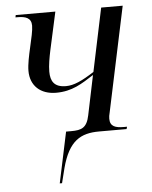

<svg xmlns="http://www.w3.org/2000/svg" viewBox="-53 -580 660 835"><g transform="rotate(-5 277.0 -163.0)"><path d="M174 210H184L200 146C231 28 284 0 364 0H484L487 -10H473C437 -10 413 -17 413 -51C413 -59 414 -67 417 -78L514 -536H420L362 -260C309 -226 273 -209 238 -209C187 -209 171 -236 171 -278C171 -306 177 -339 184 -372L220 -536H47L45 -526H54C89 -526 114 -518 114 -484C114 -441 81 -346 81 -289C81 -224 125 -184 193 -184C263 -184 306 -213 359 -247L323 -74C312 -20 288 -12 244 -12H221Z"/></g></svg>

Font: Noto Serif Display SemiCondensed
Style: Italic
Weight: 400
Width: 4
Italic angle: -12°
Designer: Monotype Design Team
Foundry: Monotype Imaging Inc.
Version: Version 2.009